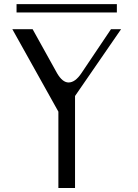

<svg xmlns="http://www.w3.org/2000/svg" viewBox="-20 -937 686 957"><path d="M562.5 -916.5V-875H62.5V-916.5ZM354 -458.5V0H271V-380.4L41.5 -791.5H142.6L264.6 -571.8Q291.5 -525.9 321.8 -525.9Q355 -525.9 386.2 -572.8L533.2 -791.5H583.5Z"/></svg>

Font: Gputeks
Style: Regular
Weight: 500
Version: Version 0.9